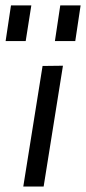

<svg xmlns="http://www.w3.org/2000/svg" viewBox="-40 -680 313 700"><path d="M115.2 -439.5 44.9 0H119.1L189.5 -440.4ZM0 -660.2 -19.5 -530.3H53.7L74.2 -660.2ZM179.7 -660.2 160.2 -530.3H234.4L253.9 -660.2Z"/></svg>

Font: Geo
Style: Oblique
Weight: 500
Italic angle: -11°
Version: Version 001.2